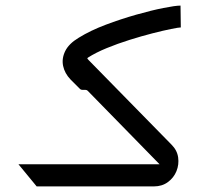

<svg xmlns="http://www.w3.org/2000/svg" viewBox="-20 -666 712 686"><path d="M111 0 46 -79H127L191 0ZM111 0V-79H557Q557 -78 557.5 -76.5Q558 -75 558 -73.5Q558 -72 558 -71L293 -342Q290 -345 284 -345H274Q269 -345 266 -348L232 -382Q211 -404 205.5 -430.5Q200 -457 213 -483.5Q226 -510 261 -531Q303 -557 357.5 -577.5Q412 -598 466.5 -613.5Q521 -629 564 -637.5Q607 -646 625 -646L626 -568Q619 -568 591.5 -562.5Q564 -557 525 -547Q486 -537 443 -523.5Q400 -510 361 -494Q322 -478 294 -460Q291 -458 293 -455.5Q295 -453 297 -451L593 -149Q613 -129 616.5 -103.5Q620 -78 610.5 -54.5Q601 -31 580 -15.5Q559 0 530 0Z"/></svg>

Font: Mada
Style: Regular
Weight: 400
Designer: Khaled Hosny
Version: Version 1.5